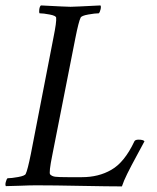

<svg xmlns="http://www.w3.org/2000/svg" viewBox="-26 -666 564 690"><path d="M162.1 -109.4Q148.9 -44.4 154.3 -39.1Q161.1 -32.2 172.9 -30.8Q184.6 -29.3 216.8 -29.3H268.6Q328.6 -29.3 374 -55.7Q421.4 -82.5 457 -158.2Q460 -164.1 471.7 -164.1Q489.3 -164.1 493.2 -158.2Q486.8 -146 465.3 -106.4Q443.8 -66.9 431.2 -41.3Q418.5 -15.6 412.1 3.9Q365.7 3.9 266.4 2Q167 0 103.5 0Q81.1 0 46.4 1.5Q11.7 2.9 -4.9 2.9Q-7.8 -1 -5.4 -11.2Q-2.9 -21.5 1 -25.4Q14.6 -25.4 39.1 -29.8Q63.5 -34.2 66.4 -41Q73.2 -54.7 85 -113.3L166 -530.3Q177.7 -587.9 175.8 -602.5Q175.3 -609.4 152.6 -613.8Q129.9 -618.2 116.2 -618.2Q113.8 -621.6 115.2 -632.3Q116.7 -643.1 121.1 -646.5Q213.9 -641.6 227.5 -641.6Q239.7 -641.6 335 -646.5Q337.9 -642.6 335.4 -632.3Q333 -622.1 329.1 -618.2Q315.4 -618.2 291 -613.8Q266.6 -609.4 263.7 -602.5Q256.8 -588.9 245.1 -530.3Z"/></svg>

Font: Crimson
Style: Italic
Weight: 400
Italic angle: -11°
Version: Version 0.8